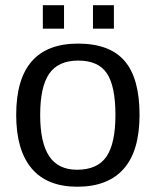

<svg xmlns="http://www.w3.org/2000/svg" viewBox="-20 -705 596 735"><path d="M514.2 -265.1Q514.2 -127.4 453.6 -58.8Q393.1 9.8 275.9 9.8Q160.2 9.8 101.1 -60.3Q42 -130.4 42 -265.1Q42 -538.1 278.8 -538.1Q399.9 -538.1 457 -471.7Q514.2 -405.3 514.2 -265.1ZM421.9 -265.1Q421.9 -375 389.2 -424.1Q356.4 -473.1 279.8 -473.1Q203.1 -473.1 168.5 -423.1Q133.8 -373 133.8 -265.1Q133.8 -159.2 168.2 -107.2Q202.6 -55.2 274.9 -55.2Q353 -55.2 387.5 -105.5Q421.9 -155.8 421.9 -265.1ZM416 -595.2H335.9V-685.1H416ZM225.1 -595.2H144V-685.1H225.1Z"/></svg>

Font: Libra Sans Modern
Style: Regular
Weight: 400
Foundry: Stefan Peev, Context Ltd
Version: Version 1.000